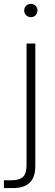

<svg xmlns="http://www.w3.org/2000/svg" viewBox="-46 -744 280 984"><path d="M-26 220V180H12Q54 180 72 162.5Q90 145 90 103V-521H135V107Q135 144 123 169Q111 194 85.5 207Q60 220 19 220ZM112 -656Q98 -656 88 -666Q78 -676 78 -690Q78 -705 88 -714.5Q98 -724 112 -724Q127 -724 136.5 -714.5Q146 -705 146 -691Q146 -676 136.5 -666Q127 -656 112 -656Z"/></svg>

Font: DM Sans 10pt ExtraLight
Style: Regular
Weight: 250
Version: Version 4.004;gftools[0.9.30]